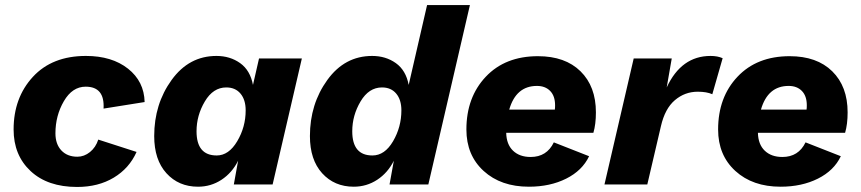

<svg xmlns="http://www.w3.org/2000/svg" viewBox="-20 -732 3418 762"><path d="M286 10Q169 10 101.5 -53Q34 -116 34 -218Q34 -344 110.5 -427Q187 -510 321 -510Q424 -510 488 -459.5Q552 -409 554 -327L391 -301Q396 -388 320 -388Q267 -388 233.5 -330.5Q200 -273 200 -203Q200 -160 223.5 -135Q247 -110 287 -110Q314 -110 337 -128.5Q360 -147 370 -178L522 -129Q493 -64 431.5 -27Q370 10 286 10Z M766 9Q689 9 640.5 -44.5Q592 -98 592 -192Q592 -319 661 -414.5Q730 -510 839 -510Q893 -510 933 -481.5Q973 -453 984 -395L1008 -500H1178L1062 0H908L925 -94Q901 -46 859 -18.5Q817 9 766 9ZM840 -115Q888 -115 921.5 -171.5Q955 -228 955 -294Q955 -336 934.5 -360.5Q914 -385 878 -385Q826 -385 793 -329.5Q760 -274 760 -211Q760 -115 840 -115Z M1384 9Q1307 9 1258.5 -44.5Q1210 -98 1210 -192Q1210 -319 1279 -414.5Q1348 -510 1457 -510Q1511 -510 1551 -481.5Q1591 -453 1602 -395L1675 -712H1845L1680 0H1526L1543 -94Q1519 -46 1477 -18.5Q1435 9 1384 9ZM1458 -115Q1507 -115 1540 -171.5Q1573 -228 1573 -294Q1573 -336 1552.5 -360.5Q1532 -385 1496 -385Q1444 -385 1411 -329.5Q1378 -274 1378 -211Q1378 -115 1458 -115Z M2345 -286Q2345 -239 2335 -205H1989Q1990 -159 2016 -134Q2042 -109 2086 -109Q2150 -109 2178 -167L2318 -112Q2291 -55 2227 -23Q2163 9 2079 9Q1968 9 1899.5 -53.5Q1831 -116 1831 -218Q1831 -346 1908 -427.5Q1985 -509 2115 -509Q2223 -509 2284 -449Q2345 -389 2345 -286ZM2111 -391Q2028 -391 2001 -297H2182Q2183 -303 2183 -314Q2183 -351 2163.5 -371Q2144 -391 2111 -391Z M2800 -510Q2828 -510 2848 -501L2807 -358Q2785 -368 2749 -368Q2698 -368 2658.5 -334.5Q2619 -301 2603 -231L2549 0H2379L2495 -500H2646L2626 -385Q2684 -510 2800 -510Z M3344 -286Q3344 -239 3334 -205H2988Q2989 -159 3015 -134Q3041 -109 3085 -109Q3149 -109 3177 -167L3317 -112Q3290 -55 3226 -23Q3162 9 3078 9Q2967 9 2898.5 -53.5Q2830 -116 2830 -218Q2830 -346 2907 -427.5Q2984 -509 3114 -509Q3222 -509 3283 -449Q3344 -389 3344 -286ZM3110 -391Q3027 -391 3000 -297H3181Q3182 -303 3182 -314Q3182 -351 3162.5 -371Q3143 -391 3110 -391Z"/></svg>

Font: Elaine Sans
Style: Bold Italic
Weight: 700
Italic angle: -13°
Designer: Wei Huang
Foundry: Wei Huang
Version: Version 2.001;December 24, 2019;FontCreator 12.0.0.2547 64-b